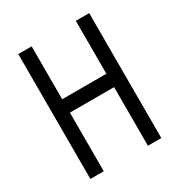

<svg xmlns="http://www.w3.org/2000/svg" viewBox="-163 -797 851 910"><g transform="rotate(-30 262.5 -342.0)"><path d="M141.6 0H68.4V-683.6H141.6V-394H383.3V-683.6H456.5V0H383.3V-320.8H141.6Z"/></g></svg>

Font: Anka/Coder Condensed
Style: Regular
Weight: 400
Width: 4
Monospace: yes
Version: Version 1.100